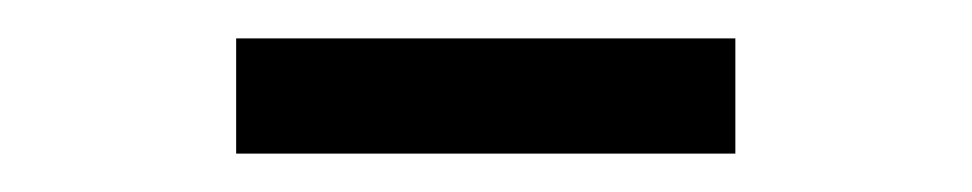

<svg xmlns="http://www.w3.org/2000/svg" viewBox="-20 -750 506 100"><path d="M103 -670H363V-730H103Z"/></svg>

Font: Plus Jakarta Sans
Style: Regular
Weight: 400
Designer: Gumpita Rahayu
Foundry: Tokotype
Version: Version 2.004; ttfautohint (v1.8.3)